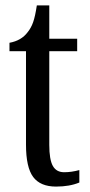

<svg xmlns="http://www.w3.org/2000/svg" viewBox="-20 -679 331 709"><path d="M76 -145V-490H15V-521Q59 -529 82 -560Q95 -576 102.5 -597.5Q110 -619 116 -659H162V-536H265V-490H162V-144Q162 -90 175 -66.5Q188 -43 217 -43Q244 -43 273 -51V-5Q237 10 187 10Q129 10 102.5 -25.5Q76 -61 76 -145Z"/></svg>

Font: Noto Serif Cond
Style: Regular
Weight: 400
Width: 3
Designer: Monotype Design Team
Foundry: Monotype Imaging Inc.
Version: Version 1.001